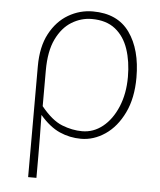

<svg xmlns="http://www.w3.org/2000/svg" viewBox="-53 -586 693 830"><g transform="rotate(5 294.0 -171.0)"><path d="M100 198V-283Q100 -368 130.5 -425Q161 -482 210.5 -511Q260 -540 317 -540Q424 -540 476.5 -466.5Q529 -393 529 -271Q529 -182 498 -118Q467 -54 417.5 -20.5Q368 13 313 13Q264 13 220 -6.5Q176 -26 134 -75Q135 -22 135.5 19.5Q136 61 136 103Q136 145 136 198ZM315 -20Q364 -20 404 -52Q444 -84 468 -141Q492 -198 492 -271Q492 -338 474 -391.5Q456 -445 417 -476Q378 -507 315 -507Q269 -507 228 -482Q187 -457 161.5 -404.5Q136 -352 136 -268V-113Q183 -55 227.5 -37.5Q272 -20 315 -20Z"/></g></svg>

Font: Noto Sans SC Thin
Style: Regular
Weight: 100
Designer: Ryoko NISHIZUKA 西塚涼子 (kana, bopomofo & ideographs); Paul D. Hunt (Latin, Greek & Cyrillic); Sandoll Communications 산돌커뮤니
Foundry: Adobe
Version: Version 2.004-H2;hotconv 1.0.118;makeotfexe 2.5.65603